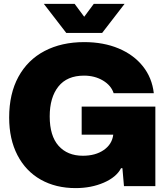

<svg xmlns="http://www.w3.org/2000/svg" viewBox="-20 -955 860 985"><path d="M27 -352Q27 -474 74.5 -561Q122 -648 209 -693.5Q296 -739 412 -739Q511 -739 588.5 -706.5Q666 -674 713 -615Q760 -556 769 -477H563Q550 -517 508 -542Q466 -567 411 -567Q324 -567 279.5 -511Q235 -455 235 -358Q235 -258 280.5 -207Q326 -156 405 -156Q470 -156 512.5 -185.5Q555 -215 561 -264H399V-408H777V0H616L608 -92H601Q577 -46 512.5 -18Q448 10 368 10Q266 10 189 -33.5Q112 -77 69.5 -159Q27 -241 27 -352ZM205 -935H363L412 -869L461 -935H619L504 -786H320Z"/></svg>

Font: Mona Sans Black
Style: Regular
Weight: 900
Designer: Deni Anggara
Foundry: GitHub
Version: Version 2.000